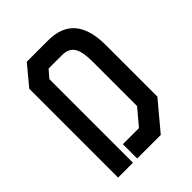

<svg xmlns="http://www.w3.org/2000/svg" viewBox="-214 -878 996 996"><g transform="rotate(-45 284.5 -380.0)"><path d="M156 -760 66 -652V0H175V-613L211 -655H308C381 -655 398 -607 398 -513V-193L324 -105H206V0H379L507 -153V-532C507 -720 408 -760 311 -760Z"/></g></svg>

Font: Tekex
Style: Regular
Weight: 400
Designer: NC Empire
Foundry: NC Empire
Version: Version 1.001;hotconv 1.0.109;makeotfexe 2.5.65596